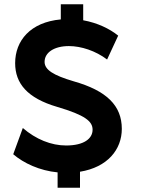

<svg xmlns="http://www.w3.org/2000/svg" viewBox="-20 -800 669 900"><path d="M250 80H355V5C484 -16 551 -99 551 -196C551 -305 480 -375 325 -419C230 -447 189 -473 189 -510C189 -554 234 -584 303 -584C360 -584 428 -562 482 -521L534 -633C493 -666 436 -693 370 -705V-780H265V-709C122 -696 51 -609 51 -504C51 -409 108 -340 248 -299C380 -260 414 -231 414 -192C414 -150 373 -118 290 -118C220 -118 148 -147 87 -200L42 -77C91 -35 166 0 250 8Z"/></svg>

Font: Gully SemiBold
Style: Regular
Weight: 600
Designer: jaikishan Patel
Foundry: MagicType
Version: Version 1.000;Glyphs 3.2 (3242)